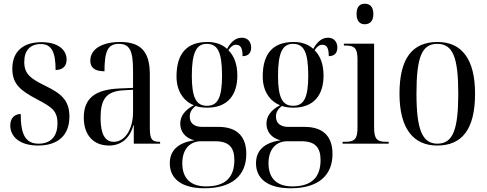

<svg xmlns="http://www.w3.org/2000/svg" viewBox="-20 -770 2612 1029"><path d="M184 10C293 10 352 -47 352 -145C352 -236 304 -270 223 -310C146 -348 110 -372 110 -438C110 -501 143 -534 199 -534C254 -534 278 -495 278 -395C317 -395 337 -416 337 -451C337 -503 291 -544 203 -544C105 -544 46 -495 46 -402C46 -318 91 -284 180 -237C257 -196 288 -177 288 -109C288 -36 249 0 187 0C116 0 91 -50 91 -159C64 -159 35 -143 35 -97C35 -40 83 10 184 10Z M564 10C627 10 675 -26 695 -99H697V0H838V-10H835C795 -10 783 -23 783 -83V-372C783 -499 729 -545 624 -545C532 -545 464 -510 464 -445C464 -405 491 -388 540 -388C540 -496 558 -535 617 -535C677 -535 693 -496 693 -389V-299L623 -296C492 -291 429 -245 429 -140C429 -44 483 10 564 10ZM590 -10C543 -10 519 -51 519 -137C519 -237 548 -281 642 -286L693 -289V-168C693 -80 651 -10 590 -10Z M1075 239C1227 239 1300 168 1300 55C1300 -32 1257 -90 1150 -90H1063C1021 -90 997 -110 997 -145C997 -166 1005 -184 1029 -202C1048 -195 1070 -193 1091 -193C1200 -193 1252 -261 1252 -365C1252 -427 1234 -471 1204 -501C1218 -522 1230 -530 1246 -530C1270 -530 1280 -511 1280 -469C1312 -469 1326 -488 1326 -515C1326 -544 1309 -568 1276 -568C1236 -568 1212 -535 1197 -508C1170 -533 1134 -545 1092 -545C981 -545 926 -483 926 -360C926 -283 963 -228 1019 -206C968 -180 946 -145 946 -107C946 -68 970 -30 1022 -18C934 -6 890 37 890 105C890 189 955 239 1075 239ZM1089 -203C1032 -203 1008 -246 1008 -364C1008 -491 1034 -535 1088 -535C1145 -535 1170 -494 1170 -365C1170 -245 1146 -203 1089 -203ZM1085 229C1006 229 957 190 957 105C957 25 1002 -13 1057 -13H1133C1209 -13 1236 22 1236 88C1236 178 1190 229 1085 229Z M1537 239C1689 239 1762 168 1762 55C1762 -32 1719 -90 1612 -90H1525C1483 -90 1459 -110 1459 -145C1459 -166 1467 -184 1491 -202C1510 -195 1532 -193 1553 -193C1662 -193 1714 -261 1714 -365C1714 -427 1696 -471 1666 -501C1680 -522 1692 -530 1708 -530C1732 -530 1742 -511 1742 -469C1774 -469 1788 -488 1788 -515C1788 -544 1771 -568 1738 -568C1698 -568 1674 -535 1659 -508C1632 -533 1596 -545 1554 -545C1443 -545 1388 -483 1388 -360C1388 -283 1425 -228 1481 -206C1430 -180 1408 -145 1408 -107C1408 -68 1432 -30 1484 -18C1396 -6 1352 37 1352 105C1352 189 1417 239 1537 239ZM1551 -203C1494 -203 1470 -246 1470 -364C1470 -491 1496 -535 1550 -535C1607 -535 1632 -494 1632 -365C1632 -245 1608 -203 1551 -203ZM1547 229C1468 229 1419 190 1419 105C1419 25 1464 -13 1519 -13H1595C1671 -13 1698 22 1698 88C1698 178 1652 229 1547 229Z M1935 -640C1960 -640 1981 -655 1981 -695C1981 -736 1960 -750 1935 -750C1910 -750 1891 -736 1891 -695C1891 -655 1910 -640 1935 -640ZM1816 0H2063V-10H2051C2001 -10 1985 -24 1985 -86V-536H1823V-526H1831C1880 -526 1896 -512 1896 -451V-86C1896 -24 1880 -10 1829 -10H1816Z M2323 10C2457 10 2526 -78 2526 -268C2526 -454 2454 -545 2325 -545C2188 -545 2121 -455 2121 -268C2121 -80 2196 10 2323 10ZM2324 0C2244 0 2212 -74 2212 -268C2212 -464 2241 -535 2323 -535C2407 -535 2436 -464 2436 -268C2436 -74 2407 0 2324 0Z"/></svg>

Font: Noto Serif Display Condensed
Style: Regular
Weight: 400
Width: 3
Designer: Monotype Design Team
Foundry: Monotype Imaging Inc.
Version: Version 2.009